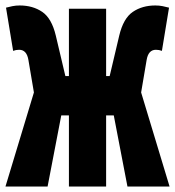

<svg xmlns="http://www.w3.org/2000/svg" viewBox="-20 -682 640 702"><path d="M0 0 104 -344 84 -462Q78 -500 50 -500Q44 -500 38.5 -499Q33 -498 28 -496L2 -654Q13 -657 25.5 -659.5Q38 -662 52 -662Q100 -662 134.5 -638.5Q169 -615 184 -552L219 -404H232V-650H368V-404H381L416 -552Q431 -615 465.5 -638.5Q500 -662 548 -662Q562 -662 574.5 -659.5Q587 -657 598 -654L572 -496Q567 -498 561.5 -499Q556 -500 550 -500Q522 -500 516 -462L496 -344L600 0H446L396 -260H368V0H232V-260H204L154 0Z"/></svg>

Font: Source Code Pro Black
Style: Regular
Weight: 900
Monospace: yes
Designer: Paul D. Hunt, Teo Tuominen
Foundry: Adobe Systems Incorporated
Version: Version 2.030;PS 1.000;hotconv 16.6.51;makeotf.lib2.5.65220